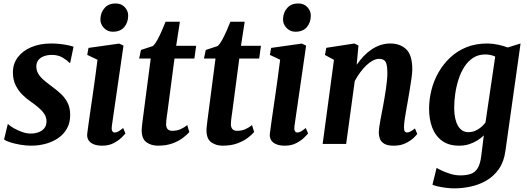

<svg xmlns="http://www.w3.org/2000/svg" viewBox="-20 -814 2982 1086"><path d="M377 -458.5H372.5Q362.5 -471 336 -487.2Q309.5 -503.5 273.5 -503.5Q249.5 -503.5 229.8 -496.5Q210 -489.5 198 -475.5Q186 -461.5 185.5 -439.5Q185 -417.5 195.5 -398.8Q206 -380 226 -362.5Q246 -345 272.5 -325.5Q299 -306.5 323 -284.5Q347 -262.5 362 -233.2Q377 -204 377 -163Q377 -120 359 -87.5Q341 -55 310 -33.5Q279 -12 239.2 -1Q199.5 10 155.5 10Q127 10 95 4.5Q63 -1 37.8 -9Q12.5 -17 3 -25.5L24 -112H25.5Q36 -102 57.2 -89.5Q78.5 -77 104.2 -67.8Q130 -58.5 154.5 -58.5Q175.5 -58.5 195.8 -65.2Q216 -72 229.5 -87.2Q243 -102.5 243 -128Q243 -150.5 230.8 -169.2Q218.5 -188 198 -205.5Q177.5 -223 152 -240.5Q130 -255.5 107.2 -277.8Q84.5 -300 68.8 -331.2Q53 -362.5 53 -404.5Q53 -453.5 80.8 -490.2Q108.5 -527 157.5 -547.5Q206.5 -568 269.5 -568Q296 -568 322 -565Q348 -562 367.8 -557.5Q387.5 -553 396 -549.5Z M557.5 10Q528.5 10 508.8 1.5Q489 -7 480 -22.2Q471 -37.5 473.5 -58.5Q476 -81 480.8 -113.5Q485.5 -146 491.2 -186.5Q497 -227 504 -274Q511 -321 517.8 -372Q524.5 -423 531.5 -476L473.5 -503.5L480.5 -543L654 -567.5L678.5 -556L612.5 -101Q610 -83 614.5 -73.8Q619 -64.5 629 -64.5Q638 -64.5 648.8 -70.2Q659.5 -76 676.5 -90L689.5 -59.5Q684 -52 667.2 -35.5Q650.5 -19 623 -4.5Q595.5 10 557.5 10ZM617.5 -634.5Q588 -634.5 567.2 -656.5Q546.5 -678.5 548 -708Q549.5 -744.5 572.2 -769.5Q595 -794.5 633.5 -794.5Q666.5 -794.5 686 -773.2Q705.5 -752 705 -724.5Q704.5 -686.5 682.5 -660.5Q660.5 -634.5 617.5 -634.5Z M927.5 -183.5Q925 -167.5 923.5 -155.2Q922 -143 920.8 -132.8Q919.5 -122.5 919.5 -112Q919.5 -93.5 928.2 -83.8Q937 -74 954 -74Q980.5 -74 1001.2 -83.2Q1022 -92.5 1039 -106.5L1051 -67Q1038 -52 1014.5 -34Q991 -16 955.8 -3Q920.5 10 872.5 10Q835.5 10 808.5 -9.2Q781.5 -28.5 781.5 -76.5Q781.5 -80 781.8 -85.8Q782 -91.5 783.2 -102.2Q784.5 -113 786.5 -130.8Q788.5 -148.5 792.5 -176.5L832.5 -483H767L777.5 -531.5L844.5 -553.5Q857.5 -565 870.5 -589Q883.5 -613 895.5 -640.5Q907.5 -668 916.5 -691H997.5L976.5 -555H1089.5L1079.5 -483H967Z M1294 -183.5Q1291.5 -167.5 1290 -155.2Q1288.5 -143 1287.2 -132.8Q1286 -122.5 1286 -112Q1286 -93.5 1294.8 -83.8Q1303.5 -74 1320.5 -74Q1347 -74 1367.8 -83.2Q1388.5 -92.5 1405.5 -106.5L1417.5 -67Q1404.5 -52 1381 -34Q1357.5 -16 1322.2 -3Q1287 10 1239 10Q1202 10 1175 -9.2Q1148 -28.5 1148 -76.5Q1148 -80 1148.2 -85.8Q1148.5 -91.5 1149.8 -102.2Q1151 -113 1153 -130.8Q1155 -148.5 1159 -176.5L1199 -483H1133.5L1144 -531.5L1211 -553.5Q1224 -565 1237 -589Q1250 -613 1262 -640.5Q1274 -668 1283 -691H1364L1343 -555H1456L1446 -483H1333.5Z M1590.5 10Q1561.5 10 1541.8 1.5Q1522 -7 1513 -22.2Q1504 -37.5 1506.5 -58.5Q1509 -81 1513.8 -113.5Q1518.5 -146 1524.2 -186.5Q1530 -227 1537 -274Q1544 -321 1550.8 -372Q1557.5 -423 1564.5 -476L1506.5 -503.5L1513.5 -543L1687 -567.5L1711.5 -556L1645.5 -101Q1643 -83 1647.5 -73.8Q1652 -64.5 1662 -64.5Q1671 -64.5 1681.8 -70.2Q1692.5 -76 1709.5 -90L1722.5 -59.5Q1717 -52 1700.2 -35.5Q1683.5 -19 1656 -4.5Q1628.5 10 1590.5 10ZM1650.5 -634.5Q1621 -634.5 1600.2 -656.5Q1579.5 -678.5 1581 -708Q1582.5 -744.5 1605.2 -769.5Q1628 -794.5 1666.5 -794.5Q1699.5 -794.5 1719 -773.2Q1738.5 -752 1738 -724.5Q1737.5 -686.5 1715.5 -660.5Q1693.5 -634.5 1650.5 -634.5Z M1997.5 -447.5Q2015.5 -473.5 2036.2 -495.5Q2057 -517.5 2081 -533.8Q2105 -550 2131.8 -559Q2158.5 -568 2187.5 -568Q2243 -568 2277.5 -535.5Q2312 -503 2312 -421Q2312 -404 2307.8 -373Q2303.5 -342 2297.8 -308Q2292 -274 2287.5 -247Q2283.5 -222 2278.2 -194.2Q2273 -166.5 2269.2 -140.2Q2265.5 -114 2265 -94Q2265 -76.5 2270 -70.5Q2275 -64.5 2281.5 -64.5Q2290.5 -64.5 2300.8 -69.8Q2311 -75 2327 -87.5L2340 -56.5Q2336 -49.5 2319 -33.5Q2302 -17.5 2274 -3.8Q2246 10 2207 10Q2172 10 2153.8 -0.8Q2135.5 -11.5 2129 -28.8Q2122.5 -46 2122.5 -65Q2123 -78 2125.2 -95.5Q2127.5 -113 2131.5 -133.8Q2135.5 -154.5 2139.5 -176Q2143.5 -197.5 2147.5 -218Q2151 -238.5 2155.2 -262.2Q2159.5 -286 2163 -311.5Q2166.5 -337 2169 -361.5Q2171.5 -386 2171 -407.5Q2170.5 -437 2165.8 -452.8Q2161 -468.5 2150.5 -474.8Q2140 -481 2123 -481Q2106.5 -481 2088 -471Q2069.5 -461 2051.5 -443.8Q2033.5 -426.5 2016.8 -403.8Q2000 -381 1986.5 -355.5L1938 0H1805L1869 -475.5L1818 -503L1825.5 -543.5L1984.5 -568L2007.5 -556.5Z M2839 38Q2831 100 2802 141.5Q2773 183 2731.5 207Q2690 231 2642.8 241.2Q2595.5 251.5 2550 251.5Q2527 251.5 2502 248.2Q2477 245 2456.2 240.2Q2435.5 235.5 2426 231L2449.5 135.5Q2457 140.5 2478 150.5Q2499 160.5 2527 169.2Q2555 178 2583 178Q2619.5 178 2643.8 169.2Q2668 160.5 2682.2 136.8Q2696.5 113 2702 69L2716.5 -48Q2701 -33 2680 -19.8Q2659 -6.5 2633.2 1.8Q2607.5 10 2577 10Q2517.5 10 2479.8 -18Q2442 -46 2424.5 -93Q2407 -140 2407 -197.5Q2407 -251 2420.2 -304.2Q2433.5 -357.5 2460.5 -404.8Q2487.5 -452 2527 -489Q2566.5 -526 2618.8 -547Q2671 -568 2736 -568Q2766 -568 2798.2 -561Q2830.5 -554 2851.5 -545.5L2924.5 -568ZM2781 -494Q2769 -500 2754.2 -503Q2739.5 -506 2724.5 -506Q2686 -506 2656.8 -487.2Q2627.5 -468.5 2607 -436.8Q2586.5 -405 2573.8 -365.5Q2561 -326 2555 -284Q2549 -242 2549 -203.5Q2549 -171 2554.5 -145.8Q2560 -120.5 2570.2 -102.8Q2580.5 -85 2595.2 -75.8Q2610 -66.5 2629 -66.5Q2649.5 -66.5 2667.8 -74.2Q2686 -82 2700.8 -94.5Q2715.5 -107 2726 -121Z"/></svg>

Font: Merriweather Light 18pt
Style: Bold Italic
Weight: 700
Italic angle: -7.8°
Version: Version 2.101